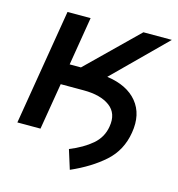

<svg xmlns="http://www.w3.org/2000/svg" viewBox="-99 -603 765 827"><g transform="rotate(15 283.0 -189.0)"><path d="M15.6 0 101.1 -515.6H204.1L168.5 -299.8H218.8L439.5 -515.6H566.4L338.9 -290Q429.7 -277.3 473.9 -223.4Q518.1 -169.4 503.9 -85.4Q490.7 -3.9 432.6 48.1Q374.5 100.1 286.6 138.7L259.8 53.2Q319.8 28.8 357.9 -3.9Q396 -36.6 403.8 -85.9Q414.1 -146 372.8 -176.8Q331.5 -207.5 255.9 -207.5H153.3L118.7 0Z"/></g></svg>

Font: Inter Display Medium
Style: Italic
Weight: 500
Italic angle: -9.39999°
Designer: Rasmus Andersson
Foundry: rsms
Version: Version 4.000;git-a52131595